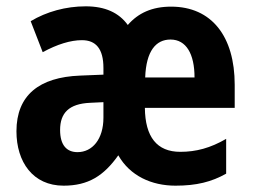

<svg xmlns="http://www.w3.org/2000/svg" viewBox="-20 -577 799 607"><path d="M521 -556C461 -556 417 -536 384 -498C356 -537 312 -557 251 -557C188 -557 127 -540 77 -510L115 -412C161 -437 203 -450 239 -450C283 -450 307 -423 307 -362V-341L233 -338C104 -333 32 -276 32 -162C32 -65 84 10 181 10C259 10 308 -21 354 -86C391 -21 459 10 535 10C601 10 649 -2 695 -28V-138C645 -109 600 -97 550 -97C476 -97 439 -144 438 -236H722V-309C722 -462 649 -556 521 -556ZM519 -452C569 -452 595 -406 595 -332H439C442 -416 473 -452 519 -452ZM265 -252 307 -254V-205C307 -137 272 -96 225 -96C191 -96 170 -118 170 -166C170 -220 198 -249 265 -252Z"/></svg>

Font: Noto Sans Hebrew Condensed
Style: Bold
Weight: 700
Width: 3
Designer: Monotype Design Team
Foundry: Monotype Imaging Inc.
Version: Version 2.004